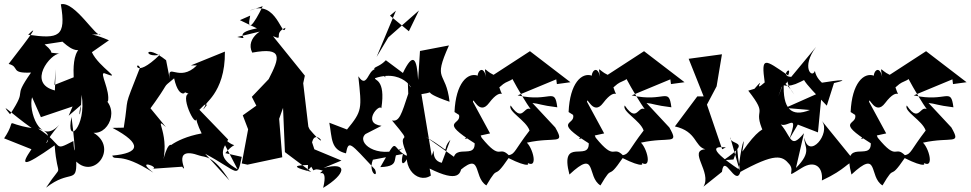

<svg xmlns="http://www.w3.org/2000/svg" viewBox="-31 -826 4722 934"><path d="M494 -331C506 -386 452 -473 476 -470C576 -431 450 -498 416 -572L499 -630C374 -685 350 -650 458 -660C442 -633 333 -823 265 -805C292 -646 255 -636 106 -657C159 -710 125 -662 11 -515C67 -501 16 -468 120 -473C22 -333 111 -411 18 -270C-39 -339 24 -273 123 -203C-27 -227 60 -258 -11 -153L122 -100C69 -22 73 -5 235 -119C248 61 282 -48 193 87C309 -4 343 71 340 -40C430 47 544 -108 424 -180C508 -173 564 -327 431 -371ZM364 -316C347 -274 360 -218 366 -365C392 -207 286 -114 317 -257C341 -66 330 -66 326 -140C221 -86 285 -118 154 -201C278 -171 115 -48 257 -219C163 -114 106 -290 125 -353L168 -256L322 -308L303 -263ZM271 -623C268 -634 341 -542 382 -603C294 -585 340 -385 330 -358C374 -522 445 -365 388 -474L234 -413L240 -489L236 -386C98 -421 216 -567 259 -565C183 -575 251 -557 186 -610Z M777 -533C670 -618 665 -541 747 -560C615 -432 628 -539 650 -497C564 -277 599 -377 571 -205L516 -204C665 -125 648 -81 515 -69C527 -39 551 -92 715 14C621 -59 752 -10 710 -5L855 -15C894 32 790 -123 940 -69C964 -60 1005 -75 1085 52L967 -78C1133 11 1122 47 1145 -63L1065 -81C1133 -162 1121 -69 1027 -190L1125 -2C1031 -56 1045 -92 1079 -147L939 -292C1011 -368 922 -246 976 -316C947 -318 1066 -366 1063 -575L898 -508H927C839 -421 781 -528 795 -441ZM886 -370C841 -357 938 -167 923 -271C920 -246 931 -216 950 -177C806 -151 751 -78 811 -114C790 -141 773 -92 753 -8C807 -168 708 -268 776 -208L684 -320C687 -304 677 -322 685 -277C813 -451 745 -385 816 -445C842 -326 893 -388 855 -383Z M1136 -728 1219 -688C1081 -662 1204 -628 1123 -646L1293 -687C1260 -702 1159 -643 1196 -570C1348 -598 1330 -546 1276 -441L1194 -355L1216 -312L1150 -265L1176 -197L1145 -31L1173 -25L1342 -61L1327 -248L1392 -431L1345 -322L1355 -86L1483 10C1336 -26 1466 -22 1478 -24C1510 29 1473 -17 1539 4C1498 42 1570 -30 1541 88C1652 21 1665 -41 1543 -9L1630 -45L1471 -111L1466 4C1570 -105 1450 -66 1508 -70L1487 -134C1507 -212 1581 -72 1475 -197L1469 -210L1444 -421L1452 -458L1297 -650C1355 -626 1294 -664 1358 -691C1342 -630 1316 -836 1183 -774L1247 -796C1202 -702 1168 -665 1186 -750Z M1846 -533C1797 -481 1748 -512 1847 -449C1756 -571 1770 -369 1712 -455C1729 -296 1732 -287 1657 -196L1571 -229C1585 -152 1577 -98 1652 -80C1665 -147 1671 -132 1793 -2C1813 45 1758 16 1783 -49L1929 -77C1906 16 1970 -48 1971 -150C1902 -22 1998 73 2065 28L2059 -6C2198 63 2217 24 2214 -37L2040 -161C2186 -74 2106 -88 2160 -146L2118 -34C2053 -48 2095 -136 2069 -68L2019 -368C2111 -381 1993 -387 2156 -331C2138 -487 2072 -425 2153 -605L2012 -578L2003 -437C1997 -543 1979 -575 1929 -471ZM1955 -370C1922 -270 1912 -233 1876 -240C2000 -92 1882 -221 1953 -65C1865 -105 1914 -178 1819 -13C1935 -17 1856 -71 1930 -105C1799 -51 1701 -134 1747 -174L1825 -214C1727 -226 1815 -324 1824 -299C1847 -445 1786 -434 1794 -446C1950 -498 1994 -348 1953 -423ZM1895 -774 1801 -549 1858 -644 2007 -775 1958 -674 1866 -750Z M2678 -417 2744 -426 2547 -577 2370 -462C2320 -485 2323 -520 2337 -431C2326 -518 2292 -481 2293 -458C2244 -475 2186 -422 2180 -281L2202 -267C2215 -215 2099 -242 2278 -129C2281 -36 2135 -164 2184 23C2321 -105 2266 34 2335 76C2403 -40 2361 64 2443 -57C2537 -9 2568 -19 2507 -55C2595 25 2566 -99 2532 -132C2673 -163 2720 -118 2670 -206L2559 -325C2592 -322 2598 -314 2680 -304C2667 -406 2648 -326 2487 -362L2675 -440ZM2417 -417C2445 -439 2500 -435 2440 -491C2441 -466 2577 -239 2574 -272C2515 -352 2524 -209 2453 -313C2438 -284 2529 -240 2545 -191C2472 -96 2475 -77 2444 -71C2393 -121 2408 -38 2312 -156C2272 -257 2261 -179 2230 -150L2353 -177L2270 -330C2268 -364 2299 -259 2348 -325C2416 -415 2421 -329 2398 -401Z M3233 -417 3299 -426 3102 -577 2925 -462C2875 -485 2878 -520 2892 -431C2881 -518 2847 -481 2848 -458C2799 -475 2741 -422 2735 -281L2757 -267C2770 -215 2654 -242 2833 -129C2836 -36 2690 -164 2739 23C2876 -105 2821 34 2890 76C2958 -40 2916 64 2998 -57C3092 -9 3123 -19 3062 -55C3150 25 3121 -99 3087 -132C3228 -163 3275 -118 3225 -206L3114 -325C3147 -322 3153 -314 3235 -304C3222 -406 3203 -326 3042 -362L3230 -440ZM2972 -417C3000 -439 3055 -435 2995 -491C2996 -466 3132 -239 3129 -272C3070 -352 3079 -209 3008 -313C2993 -284 3084 -240 3100 -191C3027 -96 3030 -77 2999 -71C2948 -121 2963 -38 2867 -156C2827 -257 2816 -179 2785 -150L2908 -177L2825 -330C2823 -364 2854 -259 2903 -325C2971 -415 2976 -329 2953 -401Z M3481 10C3492 -83 3546 81 3570 13L3521 -159C3518 -115 3636 -147 3489 -47L3537 -50C3572 -135 3538 -196 3568 1C3382 -123 3470 -111 3500 -109L3482 -100L3408 -317L3455 -406L3481 -562L3319 -540L3392 -357H3361L3252 -211C3360 -187 3347 -113 3400 -100C3314 -93 3434 12 3391 82Z M3850 -220 3948 -182 3967 -380 3789 -301 3909 -291C3818 -254 3775 -297 3782 -425C3757 -363 3742 -320 3772 -403C3830 -442 3769 -447 3833 -366C3747 -499 3735 -363 3861 -427L3938 -465C3820 -483 3881 -428 3991 -312L4026 -422C4108 -441 4058 -439 3956 -422C4031 -393 3946 -414 3933 -481C3920 -442 3864 -498 3939 -598L3818 -452C3758 -454 3826 -516 3803 -459C3687 -539 3671 -554 3689 -425C3623 -366 3704 -469 3639 -394L3609 -385C3713 -252 3626 -309 3683 -183C3724 -148 3722 -295 3580 -88C3600 -200 3570 -107 3560 16C3742 -85 3774 -69 3809 -27C3841 11 3779 47 3869 -9C3933 -49 3974 -13 3967 52C4089 -5 4089 -37 4127 -41L3967 -238C4013 -176 3903 -47 3882 -156C3879 -112 3923 -91 3841 -9L3880 -178C3808 -91 3822 -170 3753 -236C3784 -175 3863 -303 3809 -150Z M4605 -417 4671 -426 4474 -577 4297 -462C4247 -485 4250 -520 4264 -431C4253 -518 4219 -481 4220 -458C4171 -475 4113 -422 4107 -281L4129 -267C4142 -215 4026 -242 4205 -129C4208 -36 4062 -164 4111 23C4248 -105 4193 34 4262 76C4330 -40 4288 64 4370 -57C4464 -9 4495 -19 4434 -55C4522 25 4493 -99 4459 -132C4600 -163 4647 -118 4597 -206L4486 -325C4519 -322 4525 -314 4607 -304C4594 -406 4575 -326 4414 -362L4602 -440ZM4344 -417C4372 -439 4427 -435 4367 -491C4368 -466 4504 -239 4501 -272C4442 -352 4451 -209 4380 -313C4365 -284 4456 -240 4472 -191C4399 -96 4402 -77 4371 -71C4320 -121 4335 -38 4239 -156C4199 -257 4188 -179 4157 -150L4280 -177L4197 -330C4195 -364 4226 -259 4275 -325C4343 -415 4348 -329 4325 -401Z"/></svg>

Font: Asimov Silicon
Style: Regular
Weight: 400
Designer: Google
Version: Version 2.000980; 2014